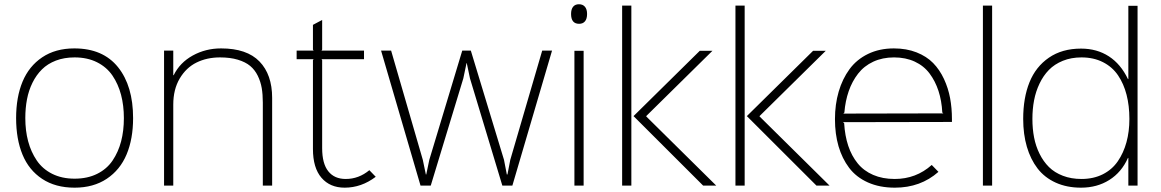

<svg xmlns="http://www.w3.org/2000/svg" viewBox="-20 -866 5418 896"><path d="M558.1 -314.9Q558.1 -373.5 544.9 -423.6Q531.7 -473.6 504.9 -513.2Q478 -552.7 432.9 -575.4Q387.7 -598.1 328.1 -598.1Q279.8 -598.1 241 -583.3Q202.1 -568.4 175.8 -542.2Q149.4 -516.1 131.6 -480Q113.8 -443.8 106 -402.8Q98.1 -361.8 98.1 -314.9Q98.1 -256.3 111.3 -206.8Q124.5 -157.2 151.4 -117.4Q178.2 -77.6 223.4 -54.9Q268.6 -32.2 328.1 -32.2Q388.2 -32.2 433.3 -54.7Q478.5 -77.1 505.4 -116.9Q532.2 -156.7 545.2 -206.3Q558.1 -255.9 558.1 -314.9ZM601.1 -314.9Q601.1 -217.8 570.8 -145.5Q540.5 -73.2 478.3 -31.7Q416 9.8 328.1 9.8Q238.8 9.8 176.8 -31.2Q114.7 -72.3 85 -144.5Q55.2 -216.8 55.2 -314.9Q55.2 -412.6 85.2 -484.9Q115.2 -557.1 177 -598.6Q238.8 -640.1 327.1 -640.1Q460.4 -640.1 530.8 -552.5Q601.1 -464.8 601.1 -314.9Z M1250 -409.2V0H1206.5V-387.2Q1206.5 -425.3 1201.4 -455.1Q1196.3 -484.9 1182.9 -512.5Q1169.4 -540 1147.5 -558.3Q1125.5 -576.7 1089.8 -587.4Q1054.2 -598.1 1006.8 -598.1Q945.8 -598.1 897.2 -574.2Q848.6 -550.3 818.6 -499.5Q788.6 -448.7 788.6 -377.9V0H745.6V-629.9H788.6V-515.1H790.5Q819.3 -573.7 879.4 -606.9Q939.5 -640.1 1011.7 -640.1Q1131.8 -640.1 1190.9 -579.1Q1250 -518.1 1250 -409.2Z M1703.6 -71.8 1733.4 -41Q1666.5 9.8 1588.4 9.8Q1520 9.8 1480.2 -36.4Q1440.4 -82.5 1440.4 -170.9V-585L1443.4 -589.8H1364.3V-629.9H1443.4L1440.4 -634.8V-750L1483.4 -772.9V-634.8L1480.5 -629.9H1678.7V-589.8H1480.5L1483.4 -585V-174.8Q1483.4 -102.5 1512 -66.7Q1540.5 -30.8 1593.3 -30.8Q1654.3 -30.8 1703.6 -71.8Z M2510.3 -629.9H2556.2L2371.1 0H2324.2L2173.3 -500L2158.2 -571.8H2157.2L2142.1 -500L1990.2 0H1942.4L1758.3 -629.9H1805.2L1953.1 -120.1L1967.3 -51.8H1969.2L1983.4 -120.1L2137.2 -629.9H2177.2L2332 -120.1L2345.2 -51.8H2348.1L2361.3 -120.1Z M2703.6 -628.9V0H2660.6V-628.9ZM2681.6 -846.2Q2699.7 -846.2 2709.7 -834.5Q2719.7 -822.8 2719.7 -800.8Q2719.7 -778.3 2710 -766.6Q2700.2 -754.9 2682.6 -754.9Q2645 -754.9 2645 -800.8Q2645 -822.8 2654.5 -834.5Q2664.1 -846.2 2681.6 -846.2Z M2926.3 -839.8V0H2883.3V-839.8ZM2996.6 -321.8 3322.3 0H3261.2L2936.5 -324.2L3245.6 -628.9H3304.7L2995.6 -324.2Z M3455.1 -839.8V0H3412.1V-839.8ZM3525.4 -321.8 3851.1 0H3790L3465.3 -324.2L3774.4 -628.9H3833.5L3524.4 -324.2Z M3915.5 -335.9 4382.3 -336.9 4377.4 -340.8Q4374.5 -396 4359.6 -441.7Q4344.7 -487.3 4318.1 -522.9Q4291.5 -558.6 4249 -578.4Q4206.5 -598.1 4152.3 -598.1Q4098.1 -598.1 4055.2 -578.1Q4012.2 -558.1 3984.4 -522.2Q3956.5 -486.3 3940.7 -440.7Q3924.8 -395 3920.4 -340.8ZM4422.4 -310.1V-296.9L3914.1 -295.9L3919.4 -291Q3922.9 -232.4 3938.5 -185.5Q3954.1 -138.7 3982.4 -103.8Q4010.7 -68.8 4054.7 -49.8Q4098.6 -30.8 4155.3 -30.8Q4254.9 -30.8 4328.1 -96.2L4359.4 -64Q4275.9 9.8 4156.2 9.8Q4085 9.8 4030.3 -14.6Q3975.6 -39.1 3942.6 -82.8Q3909.7 -126.5 3893.1 -183.6Q3876.5 -240.7 3876.5 -310.1Q3876.5 -378.9 3893.8 -438.2Q3911.1 -497.6 3944.3 -543Q3977.5 -588.4 4030.8 -614.3Q4084 -640.1 4151.4 -640.1Q4210.4 -640.1 4257.3 -621.6Q4304.2 -603 4334.7 -571.8Q4365.2 -540.5 4385.3 -497.3Q4405.3 -454.1 4413.8 -408Q4422.4 -361.8 4422.4 -310.1Z M4609.9 -839.8V0H4566.9V-839.8Z M5250.5 -311Q5250.5 -372.6 5237.3 -423.8Q5224.1 -475.1 5197.5 -514.4Q5170.9 -553.7 5127.2 -575.9Q5083.5 -598.1 5026.9 -598.1Q4979 -598.1 4939.9 -582.3Q4900.9 -566.4 4874.8 -539.6Q4848.6 -512.7 4831.1 -475.8Q4813.5 -439 4805.7 -397.9Q4797.9 -356.9 4797.9 -311Q4797.9 -265.1 4805.7 -224.6Q4813.5 -184.1 4831.3 -148.2Q4849.1 -112.3 4875.2 -86.4Q4901.4 -60.5 4940.2 -45.7Q4979 -30.8 5026.9 -30.8Q5083 -30.8 5126.5 -52.7Q5169.9 -74.7 5196.5 -113.5Q5223.1 -152.3 5236.8 -202.1Q5250.5 -252 5250.5 -311ZM5288.6 -838.9V0H5245.6V-128.9H5243.7Q5213.9 -62 5156.7 -26.1Q5099.6 9.8 5024.9 9.8Q4958.5 9.8 4906.7 -13.7Q4855 -37.1 4822 -79.8Q4789.1 -122.6 4772 -181.2Q4754.9 -239.7 4754.9 -311Q4754.9 -409.2 4784.2 -481.9Q4813.5 -554.7 4875 -596.9Q4936.5 -639.2 5024.9 -639.2Q5099.1 -639.2 5154.8 -603Q5210.4 -566.9 5243.7 -497.1H5245.6V-838.9Z"/></svg>

Font: Sinkin Sans 200 X Light
Style: Regular
Weight: 200
Designer: Keith Bates
Foundry: K-Type
Version: Sinkin Sans (version 1.0)  by Keith Bates   •   © 2014   www